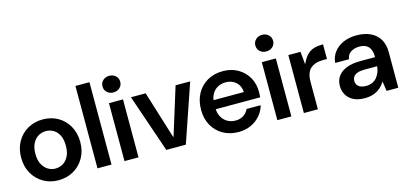

<svg xmlns="http://www.w3.org/2000/svg" viewBox="-63 -1145 3360 1587"><g transform="rotate(-15 1616.5 -351.0)"><path d="M283 12Q212 12 155 -21Q98 -54 64.5 -112.5Q31 -171 31 -248Q31 -325 64.5 -384Q98 -443 155.5 -475.5Q213 -508 284 -508Q356 -508 413 -475.5Q470 -443 503.5 -384Q537 -325 537 -248Q537 -171 503.5 -112.5Q470 -54 412.5 -21Q355 12 283 12ZM283 -88Q319 -88 348.5 -106Q378 -124 396 -159.5Q414 -195 414 -248Q414 -302 396.5 -337.5Q379 -373 349 -390.5Q319 -408 285 -408Q250 -408 220 -390.5Q190 -373 171.5 -337.5Q153 -302 153 -248Q153 -195 171.5 -159.5Q190 -124 219.5 -106Q249 -88 283 -88Z M618 0V-705H738V0Z M849 0V-496H969V0ZM909 -572Q876 -572 854.5 -592Q833 -612 833 -643Q833 -673 854.5 -693.5Q876 -714 909 -714Q942 -714 963.5 -693.5Q985 -673 985 -643Q985 -613 963.5 -592.5Q942 -572 909 -572Z M1207 0 1037 -496H1163L1289 -90H1293L1419 -496H1544L1374 0Z M1825 12Q1750 12 1692.5 -20.5Q1635 -53 1602.5 -110.5Q1570 -168 1570 -245Q1570 -323 1602 -382Q1634 -441 1691.5 -474.5Q1749 -508 1825 -508Q1899 -508 1954.5 -475.5Q2010 -443 2040.5 -389Q2071 -335 2071 -267Q2071 -257 2070.5 -245Q2070 -233 2069 -219H1657V-296H1950Q1947 -350 1912 -381.5Q1877 -413 1825 -413Q1788 -413 1756.5 -396.5Q1725 -380 1706.5 -346.5Q1688 -313 1688 -262V-233Q1688 -187 1706 -154Q1724 -121 1755 -103.5Q1786 -86 1824 -86Q1865 -86 1893 -105Q1921 -124 1935 -155H2056Q2043 -107 2010.5 -69.5Q1978 -32 1931 -10Q1884 12 1825 12Z M2157 0V-496H2277V0ZM2217 -572Q2184 -572 2162.5 -592Q2141 -612 2141 -643Q2141 -673 2162.5 -693.5Q2184 -714 2217 -714Q2250 -714 2271.5 -693.5Q2293 -673 2293 -643Q2293 -613 2271.5 -592.5Q2250 -572 2217 -572Z M2384 0V-496H2488L2498 -391H2501Q2523 -439 2548.5 -464Q2574 -489 2607.5 -498.5Q2641 -508 2684 -508V-382H2652Q2617 -382 2589 -373.5Q2561 -365 2542 -347.5Q2523 -330 2513.5 -302Q2504 -274 2504 -234V0Z M2905 12Q2845 12 2806 -8.5Q2767 -29 2748 -63.5Q2729 -98 2729 -139Q2729 -186 2753.5 -220.5Q2778 -255 2826 -274.5Q2874 -294 2945 -294H3072Q3072 -334 3060.5 -360.5Q3049 -387 3025.5 -399.5Q3002 -412 2967 -412Q2926 -412 2895.5 -392.5Q2865 -373 2859 -333H2741Q2746 -387 2776.5 -426Q2807 -465 2856.5 -486.5Q2906 -508 2968 -508Q3039 -508 3089.5 -483.5Q3140 -459 3166 -414Q3192 -369 3192 -305V0H3092L3080 -80H3077Q3063 -57 3045 -40Q3027 -23 3006 -11.5Q2985 0 2959.5 6Q2934 12 2905 12ZM2939 -83Q2969 -83 2992.5 -93.5Q3016 -104 3032 -123Q3048 -142 3057.5 -166Q3067 -190 3069 -216V-217H2958Q2922 -217 2899 -208Q2876 -199 2865.5 -183.5Q2855 -168 2855 -148Q2855 -127 2865.5 -112.5Q2876 -98 2895 -90.5Q2914 -83 2939 -83Z"/></g></svg>

Font: DM Sans 9pt 36pt SemiBold
Style: Regular
Weight: 600
Version: Version 4.004;gftools[0.9.30]